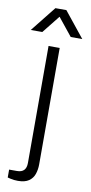

<svg xmlns="http://www.w3.org/2000/svg" viewBox="-132 -763 467 984"><g transform="rotate(10 102.0 -270.5)"><path d="M37 182Q27 182 17.5 181Q8 180 -1 178Q-10 176 -17 174V133H24Q48 133 60 120.5Q72 108 72 83V-526H130V80Q130 107 122 130.5Q114 154 93.5 168Q73 182 37 182ZM-32 -591 73 -723H130L236 -591H176L85 -704H118L28 -591Z"/></g></svg>

Font: Archivo SemiBold ExtraLight
Style: Regular
Weight: 250
Version: Version 2.001